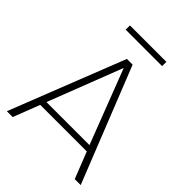

<svg xmlns="http://www.w3.org/2000/svg" viewBox="-238 -985 1114 1114"><g transform="rotate(45 319.0 -428.5)"><path d="M16 0 294 -707H341L622 0H573L509 -163H127L64 0ZM141 -200H494L318 -657ZM169 -822V-857H468V-822Z"/></g></svg>

Font: Onest Thin
Style: Regular
Weight: 250
Designer: Dmitri Voloshin, Andrey Kudryavtsev
Foundry: Dmitri Voloshin, Andrey Kudryavtsev
Version: Version 1.000;gftools[0.9.33]